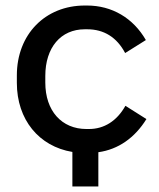

<svg xmlns="http://www.w3.org/2000/svg" viewBox="-20 -547 577 695"><path d="M242 128H336V4C408 -6 468 -48 510 -116L434 -164C403 -109 357 -80 302 -80H293C203 -80 144 -146 144 -248V-272C144 -375 200 -441 287 -441H296C356 -441 403 -412 433 -355L508 -402C462 -482 385 -527 295 -527H287C144 -527 41 -423 41 -274V-247C41 -114 121 -17 242 3Z"/></svg>

Font: Fixel Text Medium
Style: Regular
Weight: 500
Width: 4
Designer: AlfaBravo + MacPaw
Foundry: Kyrylo Tkachov, Marchela Mozhyna, Serhii Makarenko, Maria Weinstein, Zakhar Kryvoshyya
Version: Version 1.211